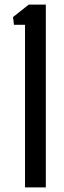

<svg xmlns="http://www.w3.org/2000/svg" viewBox="-20 -820 280 840"><path d="M89.5 0V-711.5H41L37 -745.5L106 -800H180.5V0Z"/></svg>

Font: Big Shoulders Text Thin Medium
Style: Regular
Weight: 500
Version: Version 2.002